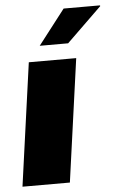

<svg xmlns="http://www.w3.org/2000/svg" viewBox="-52 -758 500 795"><g transform="rotate(-5 197.5 -360.0)"><path d="M277 -511 206 0H9L80 -511ZM394 -720 395 -717 249 -575H131L243 -720Z"/></g></svg>

Font: Chivo Black Italic
Style: Regular
Weight: 900
Italic angle: -8.05°
Designer: Hector Gatti
Foundry: Omnibus-Type
Version: Version 1.007